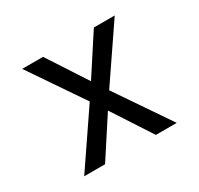

<svg xmlns="http://www.w3.org/2000/svg" viewBox="-117 -662 834 805"><g transform="rotate(-30 300.0 -260.0)"><path d="M76 0 253 -260 76 -520H177L300 -331L423 -520H524L347 -260L524 0H423L300 -189L177 0Z"/></g></svg>

Font: Iosevka SS04 Extended
Style: Regular
Weight: 400
Width: 7
Monospace: yes
Designer: Belleve Invis
Foundry: Belleve Invis
Version: Version 19.0.0; ttfautohint (v1.8.4)